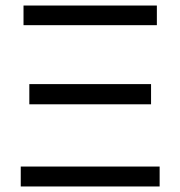

<svg xmlns="http://www.w3.org/2000/svg" viewBox="-20 -674 652 694"><path d="M65 -654H547V-583H65ZM526 -297H86V-370H526ZM557 0H55V-72H557Z"/></svg>

Font: Ysabeau Medium
Style: Regular
Weight: 500
Designer: Christian Thalmann (Catharsis Fonts)
Version: Version 0.003